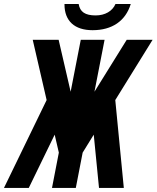

<svg xmlns="http://www.w3.org/2000/svg" viewBox="-84 -925 771 945"><path d="M371.6 -776.4C467.3 -776.4 533.7 -821.3 559.6 -905.3H484.4C469.2 -870.1 433.1 -849.1 386.7 -849.1C335.4 -849.1 309.6 -866.2 303.2 -905.3H233.4V-903.3C233.4 -821.8 283.2 -776.4 371.6 -776.4ZM-64.5 0H57.6L185.1 -262.2L205.6 -173.8L171.9 0H289.1L322.8 -173.8L377.4 -262.2L403.3 0H525.4L483.4 -432.6L667 -729H539.6L380.9 -473.6L430.7 -729H313.5L263.7 -473.6L204.6 -729H77.1L145.5 -432.6Z"/></svg>

Font: Hack
Style: Bold Oblique
Weight: 700
Italic angle: -12°
Monospace: yes
Designer: Christopher Simpkins
Foundry: Christopher Simpkins
Version: Version 2.010